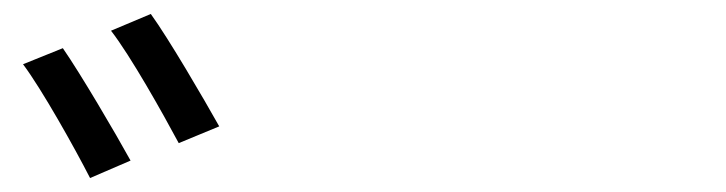

<svg xmlns="http://www.w3.org/2000/svg" viewBox="-20 -860 1040 275"><path d="M70 -791 13 -768C40 -732 87 -648 109 -605L167 -630C145 -670 95 -755 70 -791ZM196 -840 139 -816C167 -780 213 -698 236 -655L294 -679C271 -720 222 -804 196 -840Z"/></svg>

Font: Source Han Sans HK
Style: Regular
Weight: 400
Designer: Ryoko NISHIZUKA 西塚涼子 (kana, bopomofo & ideographs); Paul D. Hunt (Latin, Greek & Cyrillic); Sandoll Communications 산돌커뮤니
Foundry: Adobe
Version: Version 2.000;hotconv 1.0.107;makeotfexe 2.5.65593